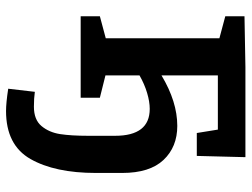

<svg xmlns="http://www.w3.org/2000/svg" viewBox="-116 -456 813 620"><g transform="rotate(90 290.0 -145.5)"><path d="M538 -134V-49Q538 83 493 162Q448 241 338 241Q312 241 266 234L276 148Q297 151 324 151Q366 151 386.5 126.5Q407 102 412.5 66.5Q418 31 418 -24V-111Q418 -223 331 -223Q308 -223 279.5 -214.5Q251 -206 223 -190V-80L295 -62V0H32V-62L103 -81V-448L32 -467V-529L196 -532H487L483 -375H409L398 -443H223V-261Q308 -312 386 -312Q454 -312 496 -267.5Q538 -223 538 -134Z"/></g></svg>

Font: Bitter Pro SemiBold
Style: Regular
Weight: 600
Designer: Sol Matas, and Bitter project Authors
Foundry: Sol Matas
Version: Version 1.010